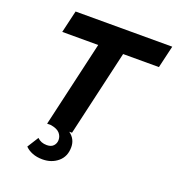

<svg xmlns="http://www.w3.org/2000/svg" viewBox="-160 -832 1079 1174"><g transform="rotate(20 379.5 -244.5)"><path d="M226 0H201L330 -559H96L130 -704H759L725 -559H492L363 0H345Q389 32 389 85Q389 146 348 180.5Q307 215 248 215Q211 215 182 203.5Q153 192 135 173L181 100Q205 124 243 124Q272 124 286.5 108Q301 92 301 70Q301 45 284 26Q267 7 226 0Z"/></g></svg>

Font: Prodigy Sans
Style: Bold Italic
Weight: 700
Italic angle: -13°
Designer: Wei Huang
Foundry: Wei Huang
Version: Version 1.003; ttfautohint (v1.8.3)